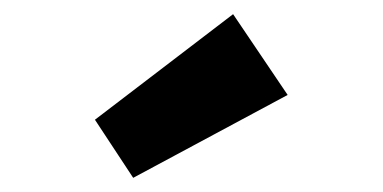

<svg xmlns="http://www.w3.org/2000/svg" viewBox="-20 -824 540 271"><path d="M168 -573 114 -655 309 -804 386 -690Z"/></svg>

Font: Lexend Tera ExtraBold
Style: Regular
Weight: 800
Designer: Bonnie Shaver-Troup, Thomas Jockin
Foundry: Lexend
Version: Version 1.007